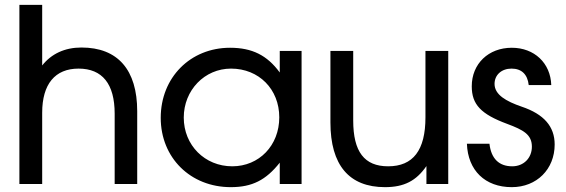

<svg xmlns="http://www.w3.org/2000/svg" viewBox="-20 -759 2334 792"><path d="M60 0H154V-294C154 -412 207 -476 304 -476C402 -476 453 -413 453 -290V0H546V-300C546 -471 466 -563 316 -563C247 -563 192 -537 154 -489V-739H60Z M643 -273C643 -108 766 13 932 13C1020 13 1077 -16 1134 -88V0H1224V-549H1134V-460C1082 -531 1020 -562 929 -562C765 -562 643 -439 643 -273ZM738 -274C738 -387 824 -476 933 -476C1048 -476 1132 -391 1132 -275C1132 -159 1049 -73 938 -73C825 -73 738 -160 738 -274Z M1739 0H1829V-549H1735V-275C1735 -139 1684 -73 1581 -73C1483 -73 1437 -133 1437 -262V-549H1343V-254C1343 -78 1420 13 1568 13C1647 13 1697 -13 1739 -74Z M1906 -166C1910 -56 1981 13 2091 13C2194 13 2268 -61 2268 -163C2268 -237 2224 -288 2132 -319C2068 -341 2020 -368 2020 -413C2020 -450 2049 -476 2090 -476C2131 -476 2156 -453 2161 -408H2254C2251 -499 2184 -562 2091 -562C1995 -562 1926 -496 1926 -403C1926 -328 1964 -288 2072 -248C2139 -223 2174 -204 2174 -154C2174 -107 2140 -73 2093 -73C2038 -73 2006 -105 1999 -166Z"/></svg>

Font: Involve Medium
Style: Regular
Weight: 500
Designer: Stefan Peev
Foundry: Context Ltd.
Version: Version 1.001